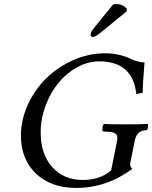

<svg xmlns="http://www.w3.org/2000/svg" viewBox="-20 -924 756 954"><path d="M501 -659.2Q537.6 -659.2 569.1 -652.1Q600.6 -645 618.4 -636.5Q636.2 -627.9 657.7 -620.8Q679.2 -613.8 698.2 -613.8Q689 -507.8 689 -462.9L657.2 -457Q640.1 -619.1 472.2 -619.1Q416.5 -619.1 363 -589.6Q309.6 -560.1 270 -511.7Q230.5 -463.4 206.3 -398.4Q182.1 -333.5 182.1 -266.1Q182.1 -158.7 239.3 -94.2Q296.4 -29.8 391.1 -29.8Q476.6 -29.8 532.2 -77.1L562 -226.1Q563 -230 563 -238.8Q563 -253.9 553 -260.7Q543 -267.6 518.1 -269L490.2 -271Q485.4 -291.5 495.1 -308.1Q523.9 -306.2 607.9 -306.2Q688 -306.2 713.9 -308.1Q716.8 -305.2 715.3 -293.5Q713.9 -281.7 710 -277.8Q683.6 -276.4 669.4 -264.2Q655.3 -252 649.9 -226.1L627 -112.8Q624.5 -97.7 637.2 -85Q509.8 9.8 357.9 9.8Q233.9 9.8 158.9 -61.3Q84 -132.3 84 -251Q84 -329.1 118.7 -404.3Q153.3 -479.5 210 -535.2Q266.6 -590.8 343.5 -625Q420.4 -659.2 501 -659.2ZM542 -901.9Q547.9 -903.8 557.1 -903.8Q589.8 -903.8 609.9 -880.9V-868.2L476.1 -758.8Q452.6 -740.2 441.9 -740.2Q437 -740.2 433.6 -743.9Q430.2 -747.6 430.2 -752Q430.2 -763.7 439.9 -775.9Z"/></svg>

Font: Common Serif News
Style: Italic
Weight: 450
Italic angle: -12°
Designer: Philipp H. Poll, Khaled Hosny
Foundry: Stefan Peev, Context Ltd.
Version: Version 1.026